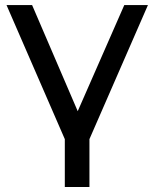

<svg xmlns="http://www.w3.org/2000/svg" viewBox="-20 -550 615 764"><path d="M5.9 -529.9H107.7L313.6 -50.9H264.4L474.6 -529.9H568.7L316.1 49H257.6ZM237.9 -47.7H335.9V194H237.9Z"/></svg>

Font: iiserrat Thin
Style: Regular
Weight: 100
Designer: Akira Ohta
Foundry: Akira Ohta
Version: Version 1.200;Glyphs 3.3.1 (3343)